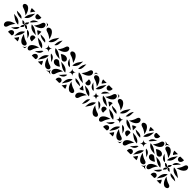

<svg xmlns="http://www.w3.org/2000/svg" viewBox="643 -3357 5713 5713"><g transform="rotate(45 3500.0 -500.0)"><path d="M35.1 -133.8C35.1 -77.5 68.1 -43.6 103 -43.6C131.5 -43.6 161.3 -66.3 175.5 -117.8C210.2 -243.5 289.5 -321.8 289.5 -321.8C99.5 -285.8 35.1 -188.4 35.1 -133.8ZM43.6 -897C43.6 -868.5 66.2 -838.7 117.8 -824.5C243.4 -789.8 321.8 -710.5 321.8 -710.5C285.8 -900.5 188.4 -964.9 133.8 -964.9C77.5 -964.9 43.6 -931.9 43.6 -897ZM357 -543.6C395.6 -514.2 419.5 -477.1 448.1 -477.1C458.5 -477.1 469.5 -482 482 -494L494 -482C459.4 -461.7 444.4 -424.1 444.4 -394.2C444.4 -378.4 448.6 -364.8 456.3 -357C486.4 -395.5 523.1 -419.4 523.1 -447.8C523.1 -458.3 518.1 -469.4 506 -482L518 -494C538.3 -459.4 575.9 -444.4 605.8 -444.4C621.6 -444.4 635.2 -448.6 643 -456.3C604.5 -486.4 580.6 -523.1 552.2 -523.1C541.7 -523.1 530.7 -518.1 518 -506L506 -518C540.6 -538.3 555.6 -575.9 555.6 -605.8C555.6 -621.6 551.4 -635.2 543.7 -643C513.6 -604.6 476.9 -580.6 476.9 -552.2C476.9 -541.7 481.9 -530.7 494 -518L482 -506C461.7 -540.6 424.1 -556 394.2 -556C378.4 -556 364.8 -551.7 357 -543.6ZM710.5 -678.3C900.5 -714.3 964.9 -811.6 964.9 -866.2C964.9 -922.5 931.9 -956.4 897 -956.4C868.5 -956.4 838.7 -933.8 824.5 -882.3C789.8 -756.6 710.5 -678.3 710.5 -678.3ZM901.2 -998.5C954.9 -998.5 998.5 -954.9 998.5 -901.3H1000V-970C1000 -986.6 986.6 -1000 970 -1000H901.2ZM678.2 -289.5C714.2 -99.5 811.6 -35.1 866.2 -35.1C922.5 -35.1 956.4 -68.1 956.4 -103C956.4 -131.5 933.8 -161.3 882.2 -175.5C756.5 -210.2 678.2 -289.5 678.2 -289.5ZM901.2 0H970C986.6 0 1000 -13.4 1000 -30V-98.8H998.5C998.5 -45.1 954.9 -1.5 901.2 -1.5ZM660 -447C700.8 -369 788 -344 842 -263C831 -342 785 -448 668 -448ZM867 -392C867 -340 917.4 -297 978.5 -297C985.6 -297 992.7 -297.5 1000 -298.7V-448.2C984.7 -461.2 966.9 -466.8 949.5 -466.8C907.3 -466.8 867 -433.8 867 -392ZM641.2 -655.3C697.4 -546.7 806 -514 935 -514H954C868 -566 791.7 -655.5 647.1 -655.8ZM878 -640C923.3 -611.4 963.4 -581.1 1000 -551.8V-701.3C947.8 -691.8 904.5 -671.3 878 -640ZM552 -668 553 -660C631 -700.8 656 -788 737 -842C658 -831 552 -785 552 -668ZM533.2 -949.5C533.2 -907.3 566.2 -867 608 -867C660 -867 703 -917.4 703 -978.5C703 -985.6 702.5 -992.7 701.3 -1000H551.8C538.8 -984.7 533.2 -966.9 533.2 -949.5ZM344.2 -647.1 344.7 -641.2C453.3 -697.4 486 -806 486 -935V-954C434 -868 344.5 -791.7 344.2 -647.1ZM298.7 -1000C308.2 -947.8 328.7 -904.5 360 -878C388.6 -923.3 418.9 -963.4 448.2 -1000ZM263 -158C342 -169 448 -215 448 -332L447 -340C369 -299.2 344 -212 263 -158ZM297 -21.5C297 -14.5 297.5 -7.3 298.7 0H448.2C461.2 -15.4 466.8 -33.1 466.8 -50.5C466.8 -92.7 433.8 -133 392 -133C340 -133 297 -82.6 297 -21.5ZM514 -46C566 -132 655.5 -208.3 655.8 -352.9L655.3 -358.8C546.7 -302.6 514 -194 514 -65ZM551.8 0H701.3C691.8 -52.2 671.3 -95.5 640 -122C611.3 -76.7 581.1 -36.6 551.8 0ZM45.5 -502.8C131.5 -450.6 208.3 -361.5 352.9 -361.2L358.8 -361.7C302.6 -470.3 193.4 -502.5 64.6 -502.9C57.9 -502.9 52.2 -502.9 45.5 -502.8ZM37.1 -631.1C95.5 -584.1 153 -550.8 297.6 -550.5L303.4 -551C265.5 -627.6 192.2 -631.3 89.4 -631.3C78.7 -631.3 67.6 -631.2 56.3 -631.2C49.9 -631.2 43.6 -631.2 37.1 -631.1Z M1361.2 -647.1 1361.7 -641.2C1470.3 -697.4 1502.5 -806.6 1502.9 -935.4C1502.9 -942.1 1502.9 -947.8 1502.8 -954.5C1450.6 -868.5 1361.5 -791.7 1361.2 -647.1ZM1550.5 -702.4 1551 -696.6C1627.6 -734.5 1631.3 -807.8 1631.3 -910.6C1631.3 -921.3 1631.2 -932.4 1631.2 -943.7C1631.2 -950.1 1631.2 -956.4 1631 -962.9C1584.1 -904.5 1550.8 -847 1550.5 -702.4ZM1045.5 -502.8C1131.5 -450.6 1208.3 -361.5 1352.9 -361.2L1358.8 -361.7C1302.6 -470.3 1193.4 -502.5 1064.6 -502.9C1057.9 -502.9 1052.2 -502.9 1045.5 -502.8ZM1037.1 -631C1095.5 -584.1 1153 -550.8 1297.6 -550.5L1303.4 -551C1265.5 -627.6 1192.2 -631.3 1089.4 -631.3C1078.7 -631.3 1067.6 -631.2 1056.3 -631.2C1049.9 -631.2 1043.6 -631.2 1037.1 -631ZM1043.6 -897C1043.6 -868.5 1066.2 -838.7 1117.8 -824.5C1243.4 -789.8 1321.8 -710.5 1321.8 -710.5C1285.8 -900.5 1188.4 -964.9 1133.8 -964.9C1077.5 -964.9 1043.6 -931.9 1043.6 -897ZM1678.2 -289.5C1714.2 -99.5 1811.6 -35.1 1866.2 -35.1C1922.5 -35.1 1956.4 -68.1 1956.4 -103C1956.4 -131.5 1933.8 -161.3 1882.2 -175.5C1756.5 -210.2 1678.2 -289.5 1678.2 -289.5ZM1901.2 0H1970C1986.6 0 2000 -13.4 2000 -30V-98.8H1998.5C1998.5 -45.1 1954.9 -1.5 1901.2 -1.5ZM1660 -447C1700.8 -369 1788 -344 1842 -263C1831 -342 1785 -448 1668 -448ZM1867 -392C1867 -340 1917.4 -297 1978.5 -297C1985.6 -297 1992.7 -297.5 2000 -298.7V-448.2C1984.7 -461.2 1966.9 -466.8 1949.5 -466.8C1907.3 -466.8 1867 -433.8 1867 -392ZM1641.2 -655.3C1697.4 -546.7 1806 -514 1935 -514H1954C1868 -566 1791.7 -655.5 1647.1 -655.8ZM1878 -640C1923.3 -611.4 1963.4 -581.1 2000 -551.8V-701.3C1947.8 -691.8 1904.5 -671.3 1878 -640ZM1035.1 -133.8C1035.1 -77.5 1068.1 -43.6 1103 -43.6C1131.5 -43.6 1161.3 -66.3 1175.5 -117.8C1210.2 -243.5 1289.5 -321.8 1289.5 -321.8C1099.5 -285.8 1035.1 -188.4 1035.1 -133.8ZM1710.5 -678.3C1900.5 -714.3 1964.9 -811.6 1964.9 -866.2C1964.9 -922.5 1931.9 -956.4 1897 -956.4C1868.5 -956.4 1838.7 -933.8 1824.5 -882.3C1789.8 -756.6 1710.5 -678.3 1710.5 -678.3ZM1263 -158C1342 -169 1448 -215 1448 -332L1447 -340C1369 -299.2 1344 -212 1263 -158ZM1297 -21.5C1297 -14.5 1297.5 -7.3 1298.7 0H1448.2C1461.2 -15.4 1466.8 -33.1 1466.8 -50.5C1466.8 -92.7 1433.8 -133 1392 -133C1340 -133 1297 -82.6 1297 -21.5ZM1514 -46C1566 -132 1655.5 -208.3 1655.8 -352.9L1655.3 -358.8C1546.7 -302.6 1514 -194 1514 -65ZM1551.8 0H1701.3C1691.8 -52.2 1671.3 -95.5 1640 -122C1611.4 -76.7 1581.1 -36.6 1551.8 0ZM1429.1 -431.2 1431.2 -429.1C1450.2 -448.1 1475.1 -457.6 1500 -457.6C1524.9 -457.6 1549.8 -448.1 1568.8 -429.1L1570.9 -431.2C1551.9 -450.2 1542.4 -475.1 1542.4 -500C1542.4 -524.9 1551.9 -549.8 1570.9 -568.8L1568.8 -570.9C1549.8 -551.9 1524.9 -542.4 1500 -542.4C1475.1 -542.4 1450.2 -551.9 1431.2 -570.9L1429.1 -568.8C1448.1 -549.8 1457.6 -524.9 1457.6 -500C1457.6 -475.1 1448.1 -450.2 1429.1 -431.2Z M2678.2 -289.5C2714.2 -99.5 2811.6 -35.1 2866.2 -35.1C2922.5 -35.1 2956.4 -68.1 2956.4 -103C2956.4 -131.5 2933.8 -161.3 2882.2 -175.5C2756.5 -210.2 2678.2 -289.5 2678.2 -289.5ZM2710.5 -678.2C2900.5 -714.2 2964.9 -811.6 2964.9 -866.2C2964.9 -922.5 2931.9 -956.4 2897 -956.4C2868.5 -956.4 2838.7 -933.8 2824.5 -882.2C2789.8 -756.5 2710.5 -678.2 2710.5 -678.2ZM2641.2 -638.3C2697.4 -529.7 2806.6 -497.5 2935.4 -497.1C2942.1 -497.1 2947.8 -497.1 2954.5 -497.2C2868.5 -549.4 2791.7 -638.5 2647.1 -638.8ZM2696.6 -449C2734.5 -372.4 2807.8 -368.7 2910.6 -368.7C2921.3 -368.7 2932.4 -368.8 2943.7 -368.8C2950.1 -368.8 2956.4 -368.8 2962.9 -369C2904.5 -415.9 2847 -449.2 2702.4 -449.5ZM2361.2 -647.1 2361.7 -641.2C2470.3 -697.4 2502.5 -806.6 2502.9 -935.4C2502.9 -942.1 2502.9 -947.8 2502.8 -954.5C2450.6 -868.5 2361.5 -791.7 2361.2 -647.1ZM2550.5 -702.4 2551 -696.6C2627.6 -734.5 2631.3 -807.8 2631.3 -910.6C2631.3 -921.3 2631.2 -932.4 2631.2 -943.7C2631.2 -950.1 2631.2 -956.4 2631 -962.9C2584.1 -904.5 2550.8 -847 2550.5 -702.4ZM2263 -158C2342 -169 2448 -215 2448 -332L2447 -340C2369 -299.2 2344 -212 2263 -158ZM2297 -21.5C2297 -14.5 2297.5 -7.3 2298.7 0H2448.2C2461.2 -15.4 2466.8 -33.1 2466.8 -50.5C2466.8 -92.7 2433.8 -133 2392 -133C2340 -133 2297 -82.6 2297 -21.5ZM2514 -46C2566 -132 2655.5 -208.3 2655.8 -352.9L2655.3 -358.8C2546.7 -302.6 2514 -194 2514 -65ZM2551.8 0H2701.3C2691.8 -52.2 2671.3 -95.5 2640 -122C2611.3 -76.7 2581.1 -36.6 2551.8 0ZM2158 -737C2169 -658 2215 -552 2332 -552L2340 -553C2299.2 -631 2212 -656 2158 -737ZM2000 -551.8C2015.4 -538.8 2033.1 -533.2 2050.5 -533.2C2092.7 -533.2 2133 -566.2 2133 -608C2133 -660 2082.6 -703.1 2021.5 -703.1C2014.4 -703.1 2007.3 -702.5 2000 -701.3ZM2046 -486C2132 -434 2208.3 -344.5 2352.9 -344.2L2358.8 -344.7C2302.6 -453.3 2194 -486 2065 -486ZM2000 -298.7C2052.2 -308.2 2095.5 -328.7 2122 -360C2076.7 -388.7 2036.6 -418.9 2000 -448.2ZM2035.1 -133.8C2035.1 -77.5 2068.1 -43.6 2103 -43.6C2131.5 -43.6 2161.3 -66.3 2175.5 -117.8C2210.2 -243.5 2289.5 -321.8 2289.5 -321.8C2099.5 -285.8 2035.1 -188.4 2035.1 -133.8ZM2000 -30C2000 -13.4 2013.4 0 2030 0H2098.8V-1.5C2045.1 -1.5 2001.5 -45.1 2001.5 -98.8H2000ZM2429.1 -431.2 2431.2 -429.1C2450.2 -448.1 2475.1 -457.6 2500 -457.6C2524.9 -457.6 2549.8 -448.1 2568.8 -429.1L2570.9 -431.2C2551.9 -450.2 2542.4 -475.1 2542.4 -500C2542.4 -524.9 2551.9 -549.8 2570.9 -568.8L2568.8 -570.9C2549.8 -551.9 2524.9 -542.4 2500 -542.4C2475.1 -542.4 2450.2 -551.9 2431.2 -570.9L2429.1 -568.8C2448.1 -549.8 2457.6 -524.9 2457.6 -500C2457.6 -475.1 2448.1 -450.2 2429.1 -431.2ZM2043.6 -897C2043.6 -868.5 2066.2 -838.7 2117.8 -824.5C2243.4 -789.8 2321.8 -710.5 2321.8 -710.5C2285.8 -900.5 2188.4 -964.9 2133.8 -964.9C2077.5 -964.9 2043.6 -931.9 2043.6 -897Z M3497.1 -64.6C3497.1 -57.9 3497.1 -52.2 3497.2 -45.5C3549.4 -131.5 3638.5 -208.3 3638.8 -352.9L3638.3 -358.8C3529.7 -302.6 3497.5 -193.4 3497.1 -64.6ZM3368.7 -89.4C3368.7 -78.7 3368.8 -67.6 3368.8 -56.3C3368.8 -49.9 3368.8 -43.6 3369 -37.1C3415.9 -95.5 3449.2 -153 3449.5 -297.6L3449 -303.4C3372.4 -265.5 3368.7 -192.2 3368.7 -89.4ZM3552 -668 3553 -660C3631 -700.8 3656 -788 3737 -842C3658 -831 3552 -785 3552 -668ZM3533.2 -949.5C3533.2 -907.3 3566.2 -867 3608 -867C3660 -867 3703 -917.4 3703 -978.5C3703 -985.6 3702.5 -992.7 3701.3 -1000H3551.8C3538.8 -984.7 3533.2 -966.9 3533.2 -949.5ZM3344.2 -647.1 3344.7 -641.2C3453.3 -697.4 3486 -806 3486 -935V-954C3434 -868 3344.5 -791.7 3344.2 -647.1ZM3298.7 -1000C3308.2 -947.8 3328.7 -904.5 3360 -878C3388.6 -923.3 3418.9 -963.4 3448.2 -1000ZM3660 -447C3700.8 -369 3788 -344 3842 -263C3831 -342 3785 -448 3668 -448ZM3867 -392C3867 -340 3917.4 -297 3978.5 -297C3985.6 -297 3992.7 -297.5 4000 -298.7V-448.2C3984.7 -461.2 3966.9 -466.8 3949.5 -466.8C3907.3 -466.8 3867 -433.8 3867 -392ZM3641.2 -655.3C3697.4 -546.7 3806 -514 3935 -514H3954C3868 -566 3791.7 -655.5 3647.1 -655.8ZM3878 -640C3923.3 -611.3 3963.4 -581.1 4000 -551.8V-701.3C3947.8 -691.8 3904.5 -671.3 3878 -640ZM3158 -737C3169 -658 3215 -552 3332 -552L3340 -553C3299.2 -631 3212 -656 3158 -737ZM3000 -551.8C3015.4 -538.8 3033.1 -533.2 3050.5 -533.2C3092.7 -533.2 3133 -566.2 3133 -608C3133 -660 3082.6 -703 3021.5 -703C3014.4 -703 3007.3 -702.5 3000 -701.3ZM3046 -486C3132 -434 3208.3 -344.5 3352.9 -344.2L3358.8 -344.7C3302.6 -453.3 3194 -486 3065 -486ZM3000 -298.7C3052.2 -308.2 3095.5 -328.7 3122 -360C3076.7 -388.6 3036.6 -418.9 3000 -448.2ZM3710.5 -678.2C3900.5 -714.2 3964.9 -811.6 3964.9 -866.2C3964.9 -922.5 3931.9 -956.4 3897 -956.4C3868.5 -956.4 3838.7 -933.8 3824.5 -882.2C3789.8 -756.5 3710.5 -678.2 3710.5 -678.2ZM3901.2 -998.5C3954.9 -998.5 3998.5 -954.9 3998.5 -901.2H4000V-970C4000 -986.6 3986.6 -1000 3970 -1000H3901.2ZM3043.6 -897C3043.6 -868.5 3066.2 -838.7 3117.8 -824.5C3243.4 -789.8 3321.8 -710.5 3321.8 -710.5C3285.8 -900.5 3188.4 -964.9 3133.8 -964.9C3077.5 -964.9 3043.6 -931.9 3043.6 -897ZM3000 -901.2H3001.5C3001.5 -954.9 3045.1 -998.5 3098.8 -998.5V-1000H3030C3013.4 -1000 3000 -986.6 3000 -970ZM3429.1 -431.2 3431.2 -429.1C3450.2 -448.1 3475.1 -457.6 3500 -457.6C3524.9 -457.6 3549.8 -448.1 3568.8 -429.1L3570.9 -431.2C3551.9 -450.2 3542.4 -475.1 3542.4 -500C3542.4 -524.9 3551.9 -549.8 3570.9 -568.8L3568.8 -570.9C3549.8 -551.9 3524.9 -542.4 3500 -542.4C3475.1 -542.4 3450.2 -551.9 3431.2 -570.9L3429.1 -568.8C3448.1 -549.8 3457.6 -524.9 3457.6 -500C3457.6 -475.1 3448.1 -450.2 3429.1 -431.2ZM3678.2 -289.5C3714.2 -99.5 3811.6 -35.1 3866.2 -35.1C3922.5 -35.1 3956.4 -68.1 3956.4 -103C3956.4 -131.5 3933.8 -161.3 3882.2 -175.5C3756.5 -210.2 3678.2 -289.5 3678.2 -289.5ZM3035.1 -133.8C3035.1 -77.5 3068.1 -43.6 3103 -43.6C3131.5 -43.6 3161.3 -66.2 3175.5 -117.7C3210.2 -243.4 3289.5 -321.7 3289.5 -321.7C3099.5 -285.7 3035.1 -188.4 3035.1 -133.8Z M4361.2 -647.1 4361.7 -641.2C4470.3 -697.4 4502.5 -806.6 4502.9 -935.4C4502.9 -942.1 4502.9 -947.8 4502.8 -954.5C4450.6 -868.5 4361.5 -791.7 4361.2 -647.1ZM4550.5 -702.4 4551 -696.6C4627.6 -734.5 4631.3 -807.8 4631.3 -910.6C4631.3 -921.3 4631.2 -932.4 4631.2 -943.7C4631.2 -950.1 4631.2 -956.4 4631 -962.9C4584.1 -904.5 4550.8 -847 4550.5 -702.4ZM4045.5 -502.8C4131.5 -450.6 4208.3 -361.5 4352.9 -361.2L4358.8 -361.7C4302.6 -470.3 4193.4 -502.5 4064.6 -502.9C4057.9 -502.9 4052.2 -502.9 4045.5 -502.8ZM4037.1 -631C4095.5 -584.1 4153 -550.8 4297.6 -550.5L4303.4 -551C4265.5 -627.6 4192.2 -631.3 4089.4 -631.3C4078.7 -631.3 4067.6 -631.2 4056.3 -631.2C4049.9 -631.2 4043.6 -631.2 4037.1 -631ZM4043.6 -897C4043.6 -868.5 4066.2 -838.7 4117.8 -824.5C4243.4 -789.8 4321.8 -710.5 4321.8 -710.5C4285.8 -900.5 4188.4 -964.9 4133.8 -964.9C4077.5 -964.9 4043.6 -931.9 4043.6 -897ZM4678.2 -289.5C4714.2 -99.5 4811.6 -35.1 4866.2 -35.1C4922.5 -35.1 4956.4 -68.1 4956.4 -103C4956.4 -131.5 4933.8 -161.3 4882.2 -175.5C4756.5 -210.2 4678.2 -289.5 4678.2 -289.5ZM4901.2 0H4970C4986.6 0 5000 -13.4 5000 -30V-98.8H4998.5C4998.5 -45.1 4954.9 -1.5 4901.2 -1.5ZM4660 -447C4700.8 -369 4788 -344 4842 -263C4831 -342 4785 -448 4668 -448ZM4867 -392C4867 -340 4917.4 -297 4978.5 -297C4985.6 -297 4992.7 -297.5 5000 -298.7V-448.2C4984.7 -461.2 4966.9 -466.8 4949.5 -466.8C4907.3 -466.8 4867 -433.8 4867 -392ZM4641.2 -655.3C4697.4 -546.7 4806 -514 4935 -514H4954C4868 -566 4791.7 -655.5 4647.1 -655.8ZM4878 -640C4923.3 -611.4 4963.4 -581.1 5000 -551.8V-701.3C4947.8 -691.8 4904.5 -671.3 4878 -640ZM4035.1 -133.8C4035.1 -77.5 4068.1 -43.6 4103 -43.6C4131.5 -43.6 4161.3 -66.3 4175.5 -117.8C4210.2 -243.5 4289.5 -321.8 4289.5 -321.8C4099.5 -285.8 4035.1 -188.4 4035.1 -133.8ZM4710.5 -678.3C4900.5 -714.3 4964.9 -811.6 4964.9 -866.2C4964.9 -922.5 4931.9 -956.4 4897 -956.4C4868.5 -956.4 4838.7 -933.8 4824.5 -882.3C4789.8 -756.6 4710.5 -678.3 4710.5 -678.3ZM4263 -158C4342 -169 4448 -215 4448 -332L4447 -340C4369 -299.2 4344 -212 4263 -158ZM4297 -21.5C4297 -14.5 4297.5 -7.3 4298.7 0H4448.2C4461.2 -15.4 4466.8 -33.1 4466.8 -50.5C4466.8 -92.7 4433.8 -133 4392 -133C4340 -133 4297 -82.6 4297 -21.5ZM4514 -46C4566 -132 4655.5 -208.3 4655.8 -352.9L4655.3 -358.8C4546.7 -302.6 4514 -194 4514 -65ZM4551.8 0H4701.3C4691.8 -52.2 4671.3 -95.5 4640 -122C4611.4 -76.7 4581.1 -36.6 4551.8 0ZM4429.1 -431.2 4431.2 -429.1C4450.2 -448.1 4475.1 -457.6 4500 -457.6C4524.9 -457.6 4549.8 -448.1 4568.8 -429.1L4570.9 -431.2C4551.9 -450.2 4542.4 -475.1 4542.4 -500C4542.4 -524.9 4551.9 -549.8 4570.9 -568.8L4568.8 -570.9C4549.8 -551.9 4524.9 -542.4 4500 -542.4C4475.1 -542.4 4450.2 -551.9 4431.2 -570.9L4429.1 -568.8C4448.1 -549.8 4457.6 -524.9 4457.6 -500C4457.6 -475.1 4448.1 -450.2 4429.1 -431.2Z M5045.5 -502.8C5131.5 -450.6 5208.3 -361.5 5352.9 -361.2L5358.8 -361.7C5302.6 -470.3 5193.4 -502.5 5064.6 -502.9C5057.9 -502.9 5052.2 -502.9 5045.5 -502.8ZM5037.1 -631C5095.5 -584.1 5153 -550.8 5297.6 -550.5L5303.4 -551C5265.5 -627.6 5192.2 -631.3 5089.4 -631.3C5078.7 -631.3 5067.6 -631.2 5056.3 -631.2C5049.9 -631.2 5043.6 -631.2 5037.1 -631ZM5263 -158C5342 -169 5448 -215 5448 -332L5447 -340C5369 -299.2 5344 -212 5263 -158ZM5297 -21.5C5297 -14.5 5297.5 -7.3 5298.7 0H5448.2C5461.2 -15.4 5466.8 -33.1 5466.8 -50.5C5466.8 -92.7 5433.8 -133 5392 -133C5340 -133 5297 -82.6 5297 -21.5ZM5514 -46C5566 -132 5655.5 -208.3 5655.8 -352.9L5655.3 -358.8C5546.7 -302.6 5514 -194 5514 -65ZM5551.8 0H5701.3C5691.8 -52.2 5671.3 -95.5 5640 -122C5611.3 -76.7 5581.1 -36.6 5551.8 0ZM5552 -668 5553 -660C5631 -700.8 5656 -788 5737 -842C5658 -831 5552 -785 5552 -668ZM5533.2 -949.5C5533.2 -907.3 5566.2 -867 5608 -867C5660 -867 5703 -917.4 5703 -978.5C5703 -985.6 5702.5 -992.7 5701.3 -1000H5551.8C5538.8 -984.7 5533.2 -966.9 5533.2 -949.5ZM5344.2 -647.1 5344.7 -641.2C5453.3 -697.4 5486 -806 5486 -935V-954C5434 -868 5344.5 -791.7 5344.2 -647.1ZM5298.7 -1000C5308.2 -947.8 5328.7 -904.5 5360 -878C5388.6 -923.3 5418.9 -963.4 5448.2 -1000ZM5660 -447C5700.8 -369 5788 -344 5842 -263C5831 -342 5785 -448 5668 -448ZM5867 -392C5867 -340 5917.4 -297 5978.5 -297C5985.6 -297 5992.7 -297.5 6000 -298.7V-448.2C5984.7 -461.2 5966.9 -466.8 5949.5 -466.8C5907.3 -466.8 5867 -433.8 5867 -392ZM5641.2 -655.3C5697.4 -546.7 5806 -514 5935 -514H5954C5868 -566 5791.7 -655.5 5647.1 -655.8ZM5878 -640C5923.3 -611.3 5963.4 -581.1 6000 -551.8V-701.3C5947.8 -691.8 5904.5 -671.3 5878 -640ZM5678.2 -289.5C5714.2 -99.5 5811.6 -35.1 5866.2 -35.1C5922.5 -35.1 5956.4 -68.1 5956.4 -103C5956.4 -131.5 5933.8 -161.3 5882.2 -175.5C5756.5 -210.2 5678.2 -289.5 5678.2 -289.5ZM5901.2 0H5970C5986.6 0 6000 -13.4 6000 -30V-98.8H5998.5C5998.5 -45.1 5954.9 -1.5 5901.2 -1.5ZM5710.5 -678.3C5900.5 -714.3 5964.9 -811.6 5964.9 -866.2C5964.9 -922.5 5931.9 -956.4 5897 -956.4C5868.5 -956.4 5838.7 -933.8 5824.5 -882.3C5789.8 -756.6 5710.5 -678.3 5710.5 -678.3ZM5901.2 -998.5C5954.9 -998.5 5998.5 -954.9 5998.5 -901.3H6000V-970C6000 -986.6 5986.6 -1000 5970 -1000H5901.2ZM5429.1 -431.2 5431.2 -429.1C5450.2 -448.1 5475.1 -457.6 5500 -457.6C5524.9 -457.6 5549.8 -448.1 5568.8 -429.1L5570.9 -431.2C5551.9 -450.2 5542.4 -475.1 5542.4 -500C5542.4 -524.9 5551.9 -549.8 5570.9 -568.8L5568.8 -570.9C5549.8 -551.9 5524.9 -542.4 5500 -542.4C5475.1 -542.4 5450.2 -551.9 5431.2 -570.9L5429.1 -568.8C5448.1 -549.8 5457.6 -524.9 5457.6 -500C5457.6 -475.1 5448.1 -450.2 5429.1 -431.2ZM5043.6 -897C5043.6 -868.5 5066.2 -838.7 5117.8 -824.5C5243.4 -789.8 5321.8 -710.5 5321.8 -710.5C5285.8 -900.5 5188.4 -964.9 5133.8 -964.9C5077.5 -964.9 5043.6 -931.9 5043.6 -897ZM5035.1 -133.8C5035.1 -77.5 5068.1 -43.6 5103 -43.6C5131.5 -43.6 5161.3 -66.2 5175.5 -117.7C5210.2 -243.4 5289.5 -321.7 5289.5 -321.7C5099.5 -285.7 5035.1 -188.4 5035.1 -133.8Z M6710.5 -678.2C6900.5 -714.2 6964.9 -811.6 6964.9 -866.2C6964.9 -922.5 6931.9 -956.4 6897 -956.4C6868.5 -956.4 6838.7 -933.8 6824.5 -882.2C6789.8 -756.5 6710.5 -678.2 6710.5 -678.2ZM6357 -543.6C6395.6 -514.2 6419.5 -477.1 6448.1 -477.1C6458.5 -477.1 6469.5 -482 6482 -494L6494 -482C6459.4 -461.7 6444.4 -424.1 6444.4 -394.2C6444.4 -378.4 6448.6 -364.8 6456.3 -357C6486.4 -395.5 6523.1 -419.4 6523.1 -447.8C6523.1 -458.3 6518.1 -469.4 6506 -482L6518 -494C6538.3 -459.4 6575.9 -444.4 6605.8 -444.4C6621.6 -444.4 6635.2 -448.6 6643 -456.3C6604.5 -486.4 6580.6 -523.1 6552.2 -523.1C6541.7 -523.1 6530.7 -518.1 6518 -506L6506 -518C6540.6 -538.3 6555.6 -575.9 6555.6 -605.8C6555.6 -621.6 6551.4 -635.2 6543.7 -643C6513.6 -604.5 6476.9 -580.6 6476.9 -552.2C6476.9 -541.7 6481.9 -530.7 6494 -518L6482 -506C6461.7 -540.6 6424.1 -556 6394.2 -556C6378.4 -556 6364.8 -551.7 6357 -543.6ZM6035.1 -133.8C6035.1 -77.5 6068.1 -43.6 6103 -43.6C6131.5 -43.6 6161.3 -66.2 6175.5 -117.8C6210.2 -243.4 6289.5 -321.8 6289.5 -321.8C6099.5 -285.8 6035.1 -188.4 6035.1 -133.8ZM6000 -30C6000 -13.4 6013.4 0 6030 0H6098.8V-1.5C6045.1 -1.5 6001.5 -45.1 6001.5 -98.8H6000ZM6043.6 -897C6043.6 -868.5 6066.2 -838.7 6117.8 -824.5C6243.4 -789.8 6321.8 -710.5 6321.8 -710.5C6285.8 -900.5 6188.4 -964.9 6133.8 -964.9C6077.5 -964.9 6043.6 -931.9 6043.6 -897ZM6000 -901.2H6001.5C6001.5 -954.9 6045.1 -998.5 6098.8 -998.5V-1000H6030C6013.4 -1000 6000 -986.6 6000 -970ZM6158 -737C6169 -658 6215 -552 6332 -552L6340 -553C6299.2 -631 6212 -656 6158 -737ZM6000 -551.8C6015.4 -538.8 6033.1 -533.2 6050.5 -533.2C6092.7 -533.2 6133 -566.2 6133 -608C6133 -660 6082.6 -703 6021.5 -703C6014.4 -703 6007.3 -702.5 6000 -701.3ZM6046 -486C6132 -434 6208.3 -344.5 6352.9 -344.2L6358.8 -344.7C6302.6 -453.3 6194 -486 6065 -486ZM6000 -298.7C6052.2 -308.2 6095.5 -328.7 6122 -360C6076.7 -388.6 6036.6 -418.9 6000 -448.2ZM6552 -668 6553 -660C6631 -700.8 6656 -788 6737 -842C6658 -831 6552 -785 6552 -668ZM6533.2 -949.5C6533.2 -907.3 6566.2 -867 6608 -867C6660 -867 6703 -917.4 6703 -978.5C6703 -985.6 6702.5 -992.7 6701.3 -1000H6551.8C6538.8 -984.7 6533.2 -966.9 6533.2 -949.5ZM6344.2 -647.1 6344.7 -641.2C6453.3 -697.4 6486 -806 6486 -935V-954C6434 -868 6344.5 -791.7 6344.2 -647.1ZM6298.7 -1000C6308.2 -947.8 6328.7 -904.5 6360 -878C6388.6 -923.3 6418.9 -963.4 6448.2 -1000ZM6263 -158C6342 -169 6448 -215 6448 -332L6447 -340C6369 -299.2 6344 -212 6263 -158ZM6297 -21.5C6297 -14.5 6297.5 -7.3 6298.7 0H6448.2C6461.2 -15.4 6466.8 -33.1 6466.8 -50.5C6466.8 -92.7 6433.8 -133 6392 -133C6340 -133 6297 -82.6 6297 -21.5ZM6514 -46C6566 -132 6655.5 -208.3 6655.8 -352.9L6655.3 -358.8C6546.7 -302.6 6514 -194 6514 -65ZM6551.8 0H6701.3C6691.8 -52.2 6671.3 -95.5 6640 -122C6611.3 -76.7 6581.1 -36.6 6551.8 0ZM6641.2 -638.3C6697.4 -529.7 6806.6 -497.5 6935.4 -497.1C6942.1 -497.1 6947.8 -497.1 6954.5 -497.2C6868.5 -549.4 6791.7 -638.5 6647.1 -638.8ZM6696.6 -449C6734.5 -372.4 6807.8 -368.7 6910.6 -368.7C6921.3 -368.7 6932.4 -368.8 6943.7 -368.8C6950.1 -368.8 6956.4 -368.8 6962.9 -369C6904.5 -415.9 6847 -449.2 6702.4 -449.5ZM6678.2 -289.5C6714.2 -99.5 6811.6 -35.1 6866.2 -35.1C6922.5 -35.1 6956.4 -68.1 6956.4 -103C6956.4 -131.5 6933.8 -161.3 6882.2 -175.5C6756.5 -210.2 6678.2 -289.5 6678.2 -289.5Z"/></g></svg>

Font: GlukFrames07
Style: Medium
Weight: 500
Monospace: yes
Designer: gluk
Foundry: gluk
Version: Version 1.00